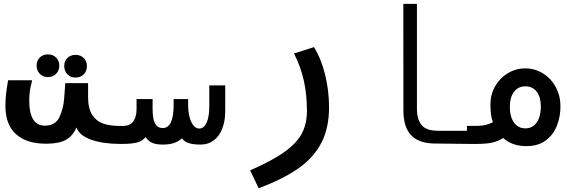

<svg xmlns="http://www.w3.org/2000/svg" viewBox="-20 -745 3040 994"><path d="M8 -198Q8 -226 11 -255.5Q14 -285 22 -329.5H146.5Q137 -292 134.2 -270.8Q131.5 -249.5 131.5 -221.5Q131.5 -161.5 151 -128Q170.5 -94.5 212.5 -94.5Q267 -94.5 287.8 -139Q308.5 -183.5 312 -233.5L318 -314.5H436V-243Q436 -183.5 457.2 -150.5Q478.5 -117.5 514.2 -105.2Q550 -93 600 -93V0Q515 0 453.5 -21.2Q392 -42.5 375.5 -85Q357.5 -41.5 321.5 -21.2Q285.5 -1 220 -1Q117.5 -1 62.8 -50.2Q8 -99.5 8 -198ZM169.5 -405Q169.5 -430.5 185.8 -447Q202 -463.5 228 -463.5Q254 -463.5 270.5 -447Q287 -430.5 287 -405Q287 -379.5 270.5 -362.8Q254 -346 228 -346Q202.5 -346 186 -362.8Q169.5 -379.5 169.5 -405ZM312.5 -402.5Q312.5 -428 328.8 -444.5Q345 -461 371 -461Q397 -461 413.5 -444.5Q430 -428 430 -402.5Q430 -377 413.5 -360.2Q397 -343.5 371 -343.5Q345.5 -343.5 329 -360.2Q312.5 -377 312.5 -402.5Z M734 -35.5Q716.5 -13.5 687.8 -6.8Q659 0 616 0H598.5V-93H614Q654 -93 670.5 -117Q687 -141 687 -180V-232H770V-181Q770 -128 783 -105Q796 -82 822.5 -82Q879 -82 879 -203.5V-232H954V-203.5Q954 -168.5 961 -140.2Q968 -112 981.2 -95.8Q994.5 -79.5 1011.5 -79.5Q1035.5 -79.5 1049.5 -109.5Q1063.5 -139.5 1063.5 -196V-303H1146V-169.5Q1146 -119.5 1131.2 -80.2Q1116.5 -41 1087.5 -18.8Q1058.5 3.5 1018 3.5Q981.5 3.5 957.8 -4Q934 -11.5 921.5 -29Q889.5 3.5 823 3.5Q788.5 3.5 767.8 -5.5Q747 -14.5 734 -35.5Z M1569 -172.5Q1569 -256 1552.8 -328.5Q1536.5 -401 1502 -468L1605.5 -501Q1643.5 -439.5 1663.5 -357Q1683.5 -274.5 1683.5 -189.5Q1683.5 -82 1643.5 -5.2Q1603.5 71.5 1524.2 127Q1445 182.5 1319 229.5L1275 137Q1392 86 1455.5 39.5Q1519 -7 1544 -56.5Q1569 -106 1569 -172.5Z M2068.5 -172 2068 -725H2138.5V-180Q2138.5 -126.5 2163 -97.2Q2187.5 -68 2248 -68H2401.5V0L2230.5 -2Q2149 -2.5 2108.8 -44.5Q2068.5 -86.5 2068.5 -172Z M2585 -30.5Q2560 -14 2529 -7Q2498 0 2454 0H2397.5V-93.5H2454Q2496 -93.5 2532 -112.5Q2524.5 -131.5 2521.8 -153.5Q2519 -175.5 2519 -203.5Q2519 -256 2543.5 -298.8Q2568 -341.5 2609.5 -366.2Q2651 -391 2699.5 -391Q2748.5 -391 2790.2 -365.5Q2832 -340 2856.8 -294.8Q2881.5 -249.5 2881.5 -193.5Q2881.5 -143 2864 -96.2Q2846.5 -49.5 2806.8 -19Q2767 11.5 2705 11.5Q2631 11.5 2585 -30.5ZM2700 -80.5Q2737 -80.5 2758.5 -111Q2780 -141.5 2780 -192Q2780 -242 2758.8 -270Q2737.5 -298 2700 -298Q2662.5 -298 2641 -269.5Q2619.5 -241 2619.5 -191Q2619.5 -140.5 2641 -110.5Q2662.5 -80.5 2700 -80.5Z"/></svg>

Font: JuliaMono SemiBold
Style: Regular
Weight: 600
Monospace: yes
Designer: cormullion
Foundry: corm
Version: Version 0.055; ttfautohint (v1.8.4)